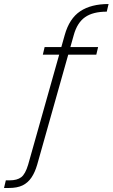

<svg xmlns="http://www.w3.org/2000/svg" viewBox="-129 -778 560 955"><path d="M-109 157 -100 119H-81Q-44 119 -23.5 103.5Q-3 88 11 41L193 -604Q216 -686 270 -722Q324 -758 411 -758L402 -720Q333 -720 294 -692.5Q255 -665 238 -604L56 41Q45 79 27.5 105Q10 131 -16.5 144Q-43 157 -85 157ZM84 -506 93 -544H359L350 -506Z"/></svg>

Font: DM Sans 9pt ExtraLight
Style: Italic
Weight: 250
Italic angle: -10°
Version: Version 4.004;gftools[0.9.30]